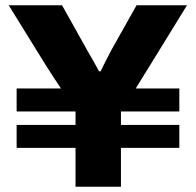

<svg xmlns="http://www.w3.org/2000/svg" viewBox="-20 -707 741 727"><path d="M266 0V-147H43V-234H266V-285H43V-372H211Q201 -386 184 -412.5Q167 -439 151 -464L13 -687H215L310 -517Q320 -500 333 -477Q346 -454 355 -437H361Q368 -452 380 -475.5Q392 -499 402 -518L497 -687H688L552 -466Q535 -439 518.5 -412Q502 -385 494 -372H659V-285H438V-234H659V-147H438V0Z"/></svg>

Font: Archivo SemiExpanded ExtraBold
Style: Regular
Weight: 800
Width: 6
Designer: Hector Gatti
Foundry: Omnibus-Type
Version: Version 2.001; ttfautohint (v1.8.3)